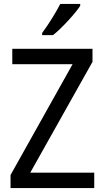

<svg xmlns="http://www.w3.org/2000/svg" viewBox="-20 -964 535 984"><path d="M391 -934V-944H289C266 -899 228 -838 196 -795V-784H252C297 -820 366 -895 391 -934ZM463 0V-79H135L454 -647V-714H43V-635H352L34 -67V0Z"/></svg>

Font: Noto Sans Lao Looped SemiCondensed
Style: Regular
Weight: 400
Width: 4
Designer: Mark Frömberg, Ben Mitchell
Foundry: The Fontpad Ltd
Version: Version 1.003